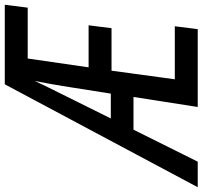

<svg xmlns="http://www.w3.org/2000/svg" viewBox="-87 -776 848 804"><g transform="rotate(-90 337.0 -374.0)"><path d="M291 30H617L629 -66H407L443 -331H621L633 -427H457L494 -682H707L719 -778H386L-45 30H62L196 -239H333ZM372 -594C377 -604 389 -628 400 -653C392 -612 383 -562 379 -537L347 -334H243Z"/></g></svg>

Font: Smiley Sans Oblique
Style: Regular
Weight: 400
Italic angle: -8°
Designer: oooooohmygosh, Nagisa Chen, Janine Sui, Heda Shi, Jian Li
Foundry: atelierAnchor
Version: Version 2.0.1